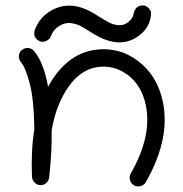

<svg xmlns="http://www.w3.org/2000/svg" viewBox="-20 -679 672 704"><path d="M105 -491.7Q140.6 -449.2 156.2 -360.8Q221.7 -480.5 327.6 -496.1Q415 -508.8 485.8 -455.6Q556.6 -402.3 577.1 -306.2Q605.5 -169.9 514.6 -11.2Q508.3 0 495.4 3.4Q482.4 6.8 471.2 0.5Q460 -5.9 456.5 -18.8Q453.1 -31.7 459.5 -43Q538.1 -180.2 514.6 -293Q499.5 -365.7 449 -403.8Q398.4 -441.9 337.2 -433.1Q275.9 -424.3 231 -360.6Q186 -296.9 169.4 -201.7Q170.4 -125.5 162.1 -47.4L160.2 -28.3Q158.7 -15.6 148.7 -7.3Q138.7 1 126.2 -0.2Q113.8 -1.5 105.7 -11Q97.7 -20.5 97.2 -30.8Q93.3 -127.9 106 -206.1Q104 -317.9 88.6 -374.3Q73.2 -430.7 60.5 -445.8Q47.9 -460.9 49.1 -474.1Q50.3 -487.3 60.1 -495.6Q69.8 -503.9 83.3 -502.9Q96.7 -502 105 -491.7ZM533.7 -632.8Q533.7 -586.4 497.6 -554.7Q424.3 -491.7 321.3 -556.2Q299.3 -569.8 282 -580.1Q264.6 -590.3 242.7 -594Q220.7 -597.7 198.5 -584.7Q176.3 -571.8 167 -547.4Q164.1 -538.6 155.3 -532.2Q146.5 -525.9 135.3 -525.9Q124 -525.9 114.7 -535.2Q105.5 -544.4 105.5 -554Q105.5 -563.5 107.4 -568.8Q124 -614.7 166.5 -639.6Q240.2 -682.6 328.6 -627Q371.6 -599.6 387.5 -593Q403.3 -586.4 420.4 -586.7Q437.5 -586.9 452.4 -599.9Q467.3 -612.8 469.7 -627.9Q472.2 -643.1 481.2 -651.1Q490.2 -659.2 502.7 -659.2Q515.1 -659.2 524.4 -649.9Q533.7 -640.6 533.7 -632.8Z"/></svg>

Font: Chilanka
Style: Regular
Weight: 400
Designer: Santhosh Thottingal <santhosh.thottingal@gmail.com>
Foundry: Swathanthra Malayalam Computing(SMC)
Version: Version 1.3; 20181103